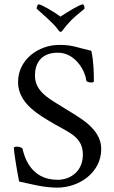

<svg xmlns="http://www.w3.org/2000/svg" viewBox="-20 -858 529 888"><path d="M259.8 -781.2C229.5 -803.7 170.9 -837.9 159.2 -837.9C152.3 -837.9 149.4 -822.3 149.4 -818.4C157.2 -809.6 182.6 -789.1 209 -763.7C223.6 -750 238.3 -735.4 250 -718.8C254.9 -712.9 255.9 -710.9 259.8 -710.9C264.6 -710.9 267.6 -713.9 270.5 -718.8C282.2 -734.4 295.9 -751 310.5 -765.6C339.8 -793.9 370.1 -815.4 371.1 -818.4C371.1 -826.2 368.2 -837.9 362.3 -837.9C350.6 -837.9 290 -801.8 259.8 -781.2ZM254.9 -650.4C157.2 -650.4 63.5 -582 63.5 -478.5C63.5 -379.9 158.2 -327.1 233.4 -283.2C300.8 -244.1 363.3 -223.6 363.3 -142.6C363.3 -66.4 306.6 -26.4 246.1 -26.4C117.2 -26.4 90.8 -141.6 84 -170.9C81.1 -174.8 70.3 -179.7 59.6 -179.7C52.7 -179.7 43.9 -178.7 43.9 -173.8C43.9 -162.1 56.6 -76.2 68.4 -18.6C116.2 -8.8 177.7 9.8 244.1 9.8C348.6 9.8 448.2 -61.5 448.2 -168.9C448.2 -265.6 342.8 -316.4 278.3 -357.4C213.9 -398.4 141.6 -430.7 141.6 -508.8C141.6 -555.7 162.1 -614.3 248 -614.3C325.2 -614.3 373 -535.2 378.9 -486.3C380.9 -476.6 400.4 -476.6 404.3 -476.6C407.2 -476.6 414.1 -476.6 414.1 -483.4C414.1 -509.8 414.1 -571.3 402.3 -623C337.9 -637.7 315.4 -650.4 254.9 -650.4Z"/></svg>

Font: Crimson
Style: Roman
Weight: 400
Version: Version 0.2